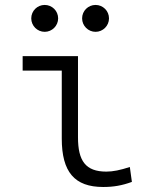

<svg xmlns="http://www.w3.org/2000/svg" viewBox="-20 -744 626 774"><path d="M396 9.8C437.5 9.8 471.7 3.9 511.7 -10.7L503.4 -70.8C464.4 -58.1 435.5 -52.2 408.7 -52.2C325.2 -52.2 294.4 -95.2 294.4 -190.4V-517.6H71.3V-459.5H229V-185.5C229 -50.8 280.3 9.8 396 9.8ZM160.2 -615.7C189.9 -615.7 214.4 -640.1 214.4 -669.9C214.4 -700.2 189.9 -724.1 160.2 -724.1C130.4 -724.1 106 -700.2 106 -669.9C106 -640.1 130.4 -615.7 160.2 -615.7ZM365.2 -615.7C395 -615.7 419.4 -640.1 419.4 -669.9C419.4 -700.2 395 -724.1 365.2 -724.1C335.4 -724.1 311 -700.2 311 -669.9C311 -640.1 335.4 -615.7 365.2 -615.7Z"/></svg>

Font: Cascadia Mono Light
Style: Regular
Weight: 300
Monospace: yes
Designer: Aaron Bell
Foundry: Saja Typeworks
Version: Version 2404.023